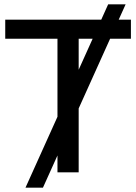

<svg xmlns="http://www.w3.org/2000/svg" viewBox="-20 -790 624 880"><path d="M243.4 -612.4H4V-700H580V-612.4H340.6V0H243.4ZM475.7 -770H555.7L176.9 70H96.9Z"/></svg>

Font: iiserrat Thin
Style: Regular
Weight: 100
Designer: Akira Ohta
Foundry: Akira Ohta
Version: Version 1.200;Glyphs 3.3.1 (3343)